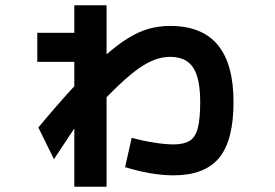

<svg xmlns="http://www.w3.org/2000/svg" viewBox="-20 -643 1040 726"><path d="M636 20Q593 20 545.5 11.5Q498 3 453 -11L478 -122Q517 -111 561 -104Q605 -97 636 -97Q675 -97 697 -110.5Q719 -124 728 -159Q737 -194 737 -257Q737 -348 710 -388Q683 -428 623 -428Q595 -428 567 -418Q539 -408 506.5 -385.5Q474 -363 433.5 -325Q393 -287 340 -230H312Q284 -192 252.5 -144.5Q221 -97 184 -41L125 -161Q201 -252 261.5 -317.5Q322 -383 371 -427Q420 -471 461.5 -497Q503 -523 542 -534Q581 -545 623 -545Q744 -545 803.5 -473Q863 -401 863 -257Q863 -112 808.5 -46Q754 20 636 20ZM261 63V-409H121V-519H261V-623H383V63Z"/></svg>

Font: M PLUS 1
Style: Bold
Weight: 700
Designer: Coji Morishita
Foundry: UNDERFOREST DESIGN
Version: Version 1.001